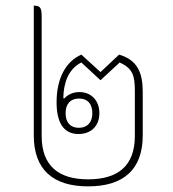

<svg xmlns="http://www.w3.org/2000/svg" viewBox="-20 -652 614 682"><path d="M293 10C418 10 487 -49 487 -171V-326C487 -392 469 -439 403 -458L337 -396L269 -458C214 -434 181 -374 181 -289C181 -219 204 -176 259 -176C304 -176 333 -205 333 -250C333 -296 303 -325 262 -325C239 -325 221 -316 208 -302L205 -303C205 -354 222 -407 269 -430L337 -367L405 -430C452 -409 459 -383 459 -328V-169C459 -62 398 -15 293 -15C189 -15 128 -62 128 -169V-592C128 -625 123 -632 100 -632V-171C100 -49 169 10 293 10ZM260 -198C230 -198 213 -217 213 -250C213 -283 230 -302 261 -302C291 -302 308 -283 308 -250C308 -217 290 -198 260 -198Z"/></svg>

Font: Noto Serif Thai SemiCondensed Thin
Style: Regular
Weight: 100
Width: 4
Designer: Monotype Design Team
Foundry: Monotype Imaging Inc.
Version: Version 2.002